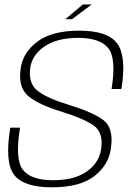

<svg xmlns="http://www.w3.org/2000/svg" viewBox="-20 -814 588 839"><path d="M265.5 -730H294.5L380.5 -794.5H342ZM207 4.5Q329.5 4.5 392.8 -44.8Q456 -94 465 -168Q477 -254.5 432.2 -288.8Q387.5 -323 282 -355.5Q190.5 -383 146.8 -415.2Q103 -447.5 112 -516.5Q119.5 -573 174.2 -610.8Q229 -648.5 321.5 -648.5Q415 -648.5 452.2 -604.8Q489.5 -561 467.5 -425H510.5Q533.5 -567.5 492.2 -623.8Q451 -680 326.5 -680Q206.5 -680 142.5 -631.5Q78.5 -583 70 -512.5Q59 -432.5 103 -394.8Q147 -357 250.5 -325.5Q342 -297.5 387.5 -266.8Q433 -236 422 -163.5Q413.5 -103 359.5 -64.8Q305.5 -26.5 211.5 -26.5Q117 -26.5 80.8 -71Q44.5 -115.5 67.5 -256H25Q0 -106.5 41 -51Q82 4.5 207 4.5Z"/></svg>

Font: Anybody UltraCondensed Thin ExtraLight
Style: Italic
Weight: 250
Italic angle: -10°
Version: Version 1.111